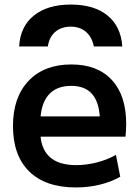

<svg xmlns="http://www.w3.org/2000/svg" viewBox="-20 -813 609 843"><path d="M291 -793Q393 -793 452 -745Q511 -697 517 -609H392Q384 -650 357.5 -673Q331 -696 291 -696Q249 -696 222.5 -673Q196 -650 190 -609H64Q69 -697 129 -745Q189 -793 291 -793ZM313 10Q180 10 108.5 -60Q37 -130 37 -260Q37 -386 105.5 -458Q174 -530 293 -530Q408 -530 471 -462Q534 -394 534 -269Q534 -255 533 -238Q532 -221 531 -213H105V-302H437L419 -275Q419 -357 387.5 -396.5Q356 -436 293 -436Q226 -436 191.5 -394.5Q157 -353 157 -272V-237Q157 -163 196.5 -125.5Q236 -88 314 -88Q360 -88 406 -100Q452 -112 489 -133L508 -37Q470 -15 419.5 -2.5Q369 10 313 10Z"/></svg>

Font: M PLUS 2 SemiBold
Style: Regular
Weight: 600
Designer: Coji Morishita
Foundry: UNDERFOREST DESIGN
Version: Version 1.001